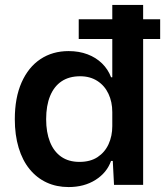

<svg xmlns="http://www.w3.org/2000/svg" viewBox="-20 -749 669 778"><path d="M258 9Q209 9 169 -9.5Q129 -28 100 -63.5Q71 -99 55.5 -150.5Q40 -202 40 -266Q40 -353 67.5 -415Q95 -477 144 -509.5Q193 -542 258 -542Q300 -542 334.5 -529Q369 -516 393.5 -492Q418 -468 430 -436H435V-729H560V0H442L437 -97H430Q413 -49 367 -20Q321 9 258 9ZM302 -93Q346 -93 375.5 -112.5Q405 -132 420 -165Q435 -198 435 -238V-295Q435 -336 419.5 -369Q404 -402 374.5 -421Q345 -440 305 -440Q260 -440 229.5 -419.5Q199 -399 183 -360Q167 -321 167 -266Q167 -213 182.5 -174Q198 -135 228 -114Q258 -93 302 -93ZM299 -591V-671H629V-591Z"/></svg>

Font: Mona Sans ExtraLight SemiBold
Style: Regular
Weight: 600
Version: Version 2.000